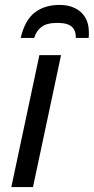

<svg xmlns="http://www.w3.org/2000/svg" viewBox="-20 -760 381 780"><path d="M26 0 140 -536H228L114 0ZM64 -606Q81 -678 121 -709Q161 -740 222 -740Q258 -740 284.5 -727Q311 -714 326 -689.5Q341 -665 341 -629Q341 -623 341 -617.5Q341 -612 340 -606H288Q289 -635 272 -651Q255 -667 213 -667Q170 -667 148.5 -650.5Q127 -634 119 -606Z"/></svg>

Font: Noto Sans Display
Style: Italic
Weight: 400
Italic angle: -12°
Designer: Monotype Design Team
Foundry: Monotype Imaging Inc.
Version: Version 2.003